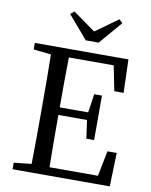

<svg xmlns="http://www.w3.org/2000/svg" viewBox="-101 -1023 861 1097"><g transform="rotate(10 330.0 -475.0)"><path d="M408 -798 522 -931 502 -950 371 -856 241 -949 219 -931 333 -798ZM565 -195 536 -48H255C253 -145 253 -243 253 -351H419L434 -245H479V-503H434L418 -395H253C253 -494 253 -590 255 -685H515L544 -540H598L592 -733H49V-695L151 -684C153 -588 153 -491 153 -393V-339C153 -241 153 -145 151 -49L49 -38V0H613L619 -195Z"/></g></svg>

Font: Noto Serif SC Medium
Style: Regular
Weight: 500
Designer: Ryoko NISHIZUKA 西塚涼子 (kana & ideographs); Frank Grießhammer (Latin, Greek & Cyrillic); Wenlong ZHANG 张文龙 (bopomofo); San
Foundry: Adobe Systems Incorporated
Version: Version 1.001;PS 1.001;hotconv 16.6.54;makeotf.lib2.5.65590